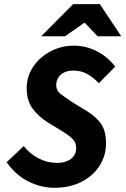

<svg xmlns="http://www.w3.org/2000/svg" viewBox="-20 -881 597 913"><path d="M237.5 12Q177.4 12 117.1 -17Q56.8 -46 11.4 -109.5L93.1 -186.5Q121 -150 162.8 -128.2Q204.7 -106.3 251.4 -106.3Q277.5 -106.3 298.3 -114.7Q319 -123.2 330.5 -138.7Q342.1 -154.2 342.1 -176Q342.1 -205.3 322.3 -223.2Q302.5 -241.2 266 -263.2L207.6 -298.7Q162.7 -326.8 134.8 -364.9Q106.9 -402.9 106.9 -461.5Q106.9 -517 137.3 -562.9Q167.8 -608.7 219.1 -636.2Q270.5 -663.8 332.1 -663.8Q389.7 -663.8 441.3 -636.9Q493 -610.1 527.9 -564.2L449.9 -485.3Q424.9 -512.5 395.1 -529Q365.3 -545.5 329.4 -545.5Q302.6 -545.5 284.4 -536.2Q266.2 -526.9 256.8 -511.1Q247.3 -495.2 247.3 -477Q247.3 -450.5 268.6 -433.8Q289.8 -417.2 328.7 -392.2L391.7 -353.8Q439.5 -324.3 461.8 -290.3Q484.1 -256.2 484.1 -199.8Q484.1 -141 453.7 -93Q423.2 -45.1 367.8 -16.5Q312.4 12 237.5 12ZM176 -708.4 327.7 -861.3H454.9L556.6 -708.4H444.2L383.9 -772H379.9L289.1 -708.4Z"/></svg>

Font: Source Sans 3 VF
Style: Italic
Weight: 200
Italic angle: -11°
Designer: Paul D. Hunt
Foundry: Adobe Systems Incorporated
Version: Version 3.042;hotconv 1.0.118;makeotfexe 2.5.65603